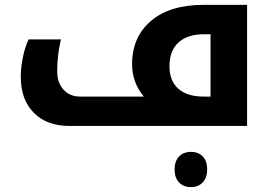

<svg xmlns="http://www.w3.org/2000/svg" viewBox="-20 -515 1115 785"><path d="M264.2 0Q171.9 0 118.4 -53.7Q64.9 -107.4 64.9 -201.2Q64.9 -238.8 73.7 -281.5Q82.5 -324.2 97.2 -354H229Q213.9 -289.1 213.9 -223.1Q213.9 -176.8 239.7 -148.4Q265.6 -120.1 308.1 -120.1H567.9Q520 -178.2 520 -252Q520 -363.8 597.2 -429.4Q674.3 -495.1 812 -495.1H990.2V0ZM840.8 -120.1V-375H814.9Q746.6 -375 709.7 -341.3Q672.9 -307.6 672.9 -244.1Q672.9 -184.6 709 -152.3Q745.1 -120.1 813 -120.1ZM761.2 250Q730 250 711.9 230.7Q693.8 211.4 693.8 178.2Q693.8 144.5 711.7 125.2Q729.5 106 761.2 106Q791.5 106 809.3 125Q827.1 144 827.1 178.2Q827.1 211.4 808.8 230.7Q790.5 250 761.2 250Z"/></svg>

Font: Droid Arabic Kufi
Style: Bold
Weight: 700
Designer: Pascal Zoghbi
Foundry: Irfont.ir
Version: Version 1.00 February 28, 2013, initial release